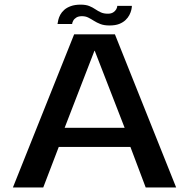

<svg xmlns="http://www.w3.org/2000/svg" viewBox="-20 -828 834 848"><path d="M37 0H171L239.5 -179H556L623.5 0H758L487.5 -676.5H307.5ZM265.5 -263.5 397 -603.5H398.5L530.5 -263.5ZM463.5 -715.5Q489.5 -715.5 506.5 -722.2Q523.5 -729 534.5 -739.5Q545.5 -750 551.5 -761.8Q557.5 -773.5 560 -784.2Q562.5 -795 562.5 -802H498Q498 -795.5 493.5 -787.2Q489 -779 479.8 -773.2Q470.5 -767.5 456.5 -767.5Q438.5 -767.5 425.8 -773.2Q413 -779 401 -787.2Q389 -795.5 374 -801.5Q359 -807.5 336 -807.5Q311 -807.5 293 -801Q275 -794.5 263.8 -784.5Q252.5 -774.5 246.2 -762.8Q240 -751 237.5 -740.2Q235 -729.5 234 -722H298.5Q299 -728.5 303.5 -736.8Q308 -745 317.5 -750.8Q327 -756.5 342 -756.5Q358 -756.5 370.2 -750.2Q382.5 -744 395 -736Q407.5 -728 423.5 -721.8Q439.5 -715.5 463.5 -715.5Z"/></svg>

Font: Anybody SemiExpanded Medium
Style: Regular
Weight: 500
Width: 6
Version: Version 1.113;gftools[0.9.25]